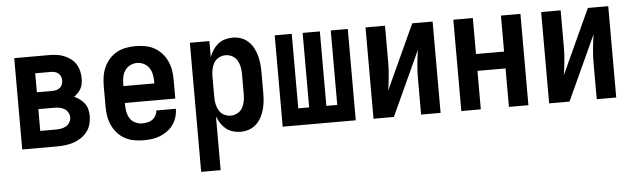

<svg xmlns="http://www.w3.org/2000/svg" viewBox="-47 -701 3595 1089"><g transform="rotate(-5 1750.0 -156.5)"><path d="M59 0V-520H259Q281 -520 302 -517Q323 -514 343 -506Q363 -498 380 -485Q397 -472 408.5 -454Q420 -436 425 -415Q430 -394 430 -373Q430 -358 427.5 -343Q425 -328 418 -315Q411 -302 400.5 -291Q390 -280 378 -272Q395 -265 410.5 -253.5Q426 -242 437 -227Q448 -212 452.5 -193Q457 -174 457 -156Q457 -132 450.5 -108.5Q444 -85 429.5 -66.5Q415 -48 395 -34.5Q375 -21 352.5 -13.5Q330 -6 306.5 -3Q283 0 259 0ZM170 -316H259Q271 -316 282 -319Q293 -322 302 -329.5Q311 -337 315 -348Q319 -359 319 -371Q319 -382 314.5 -393Q310 -404 301.5 -411Q293 -418 282 -421Q271 -424 259 -424H170ZM170 -96H259Q274 -96 289 -98.5Q304 -101 317 -108.5Q330 -116 338 -129.5Q346 -143 346 -158Q346 -173 338 -186.5Q330 -200 317 -207.5Q304 -215 289 -217.5Q274 -220 259 -220H170Z M750 8Q722 8 695 3Q668 -2 644 -15Q620 -28 601.5 -48.5Q583 -69 571.5 -94Q560 -119 555.5 -146Q551 -173 551 -200V-320Q551 -347 555.5 -374.5Q560 -402 571.5 -426.5Q583 -451 601.5 -471.5Q620 -492 644 -505Q668 -518 695.5 -523Q723 -528 750 -528Q777 -528 804.5 -523Q832 -518 856 -505Q880 -492 898.5 -471.5Q917 -451 928.5 -426.5Q940 -402 944.5 -374.5Q949 -347 949 -320V-212H662V-200Q662 -180 666 -160Q670 -140 681 -123Q692 -106 711 -97Q730 -88 750 -88Q765 -88 780 -91Q795 -94 807.5 -102.5Q820 -111 827.5 -125Q835 -139 836 -154H947Q947 -130 940 -107Q933 -84 919 -64Q905 -44 885.5 -30Q866 -16 843.5 -7Q821 2 797.5 5Q774 8 750 8ZM662 -308H838V-320Q838 -340 834 -360Q830 -380 818.5 -397Q807 -414 788.5 -423Q770 -432 750 -432Q730 -432 711.5 -423Q693 -414 681.5 -397Q670 -380 666 -360Q662 -340 662 -320Z M1059 215V-520H1170V-429Q1178 -450 1190 -468.5Q1202 -487 1219 -501Q1236 -515 1258 -521.5Q1280 -528 1302 -528Q1326 -528 1349 -520.5Q1372 -513 1390 -496.5Q1408 -480 1419.5 -459Q1431 -438 1437.5 -415Q1444 -392 1446.5 -368Q1449 -344 1449 -320V-200Q1449 -176 1446.5 -152Q1444 -128 1437.5 -105Q1431 -82 1419.5 -61Q1408 -40 1390 -23.5Q1372 -7 1349 0.5Q1326 8 1302 8Q1280 8 1258 1.5Q1236 -5 1219 -19Q1202 -33 1190 -51.5Q1178 -70 1170 -91V215ZM1254 -88Q1274 -88 1292 -97.5Q1310 -107 1320 -124Q1330 -141 1334 -160.5Q1338 -180 1338 -200V-320Q1338 -340 1334 -359.5Q1330 -379 1320 -396Q1310 -413 1292 -422.5Q1274 -432 1254 -432Q1234 -432 1216 -422.5Q1198 -413 1188 -396Q1178 -379 1174 -359.5Q1170 -340 1170 -320V-200Q1170 -180 1174 -160.5Q1178 -141 1188 -124Q1198 -107 1216 -97.5Q1234 -88 1254 -88Z M1542 0V-520H1639V-96H1701V-520H1799V-96H1861V-520H1958V0Z M2059 0V-520H2170V-312Q2170 -272 2166 -231.5Q2162 -191 2156 -152L2325 -520H2441V0H2330V-208Q2330 -248 2334 -288.5Q2338 -329 2344 -368L2175 0Z M2559 0V-520H2670V-315H2830V-520H2941V0H2830V-219H2670V0Z M3059 0V-520H3170V-312Q3170 -272 3166 -231.5Q3162 -191 3156 -152L3325 -520H3441V0H3330V-208Q3330 -248 3334 -288.5Q3338 -329 3344 -368L3175 0Z"/></g></svg>

Font: Moesevka
Style: Bold
Weight: 700
Monospace: yes
Designer: Belleve Invis
Foundry: Belleve Invis
Version: Version 32.5.0; ttfautohint (v1.8.4)